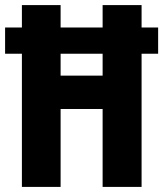

<svg xmlns="http://www.w3.org/2000/svg" viewBox="-24 -734 641 754"><path d="M62 0V-523H-4V-626H62V-714H214V-626H379V-714H532V-626H597V-523H532V0H379V-306H214V0ZM214 -437H379V-523H214Z"/></svg>

Font: Noto Sans Thai ExtCond ExtBd
Style: Regular
Weight: 800
Width: 2
Designer: Monotype Design Team
Foundry: Monotype Imaging Inc.
Version: Version 2.002; ttfautohint (v1.8.4.7-5d5b)